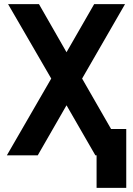

<svg xmlns="http://www.w3.org/2000/svg" viewBox="-20 -749 642 926"><path d="M445.8 157.2H588.9V-127H515.6L376 -370.1L583 -729H434.1L300.8 -497.1L168 -729H19L227.1 -370.1L13.2 0H162.1L300.8 -241.2L439.9 0H445.8Z"/></svg>

Font: Hack
Style: Bold
Weight: 700
Monospace: yes
Designer: Christopher Simpkins
Foundry: Christopher Simpkins
Version: Version 2.010